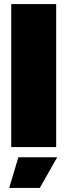

<svg xmlns="http://www.w3.org/2000/svg" viewBox="-20 -720 330 940"><path d="M35 0V-700H255V0ZM25 200 70 50H260L175 200Z"/></svg>

Font: Tektur SemiCondensed Black
Style: Regular
Weight: 900
Width: 4
Designer: Adam Jagosz
Foundry: Adam Jagosz
Version: Version 1.005;gftools[0.9.30]